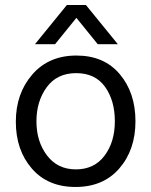

<svg xmlns="http://www.w3.org/2000/svg" viewBox="-20 -735 602 764"><path d="M199 -559H119L246 -715H322L449 -559H369L284 -664ZM283 -444Q207 -444 166 -388Q125 -332 125 -252Q125 -172 167 -116.5Q209 -61 282 -61Q355 -61 396 -115.5Q437 -170 437 -252.5Q437 -335 398 -389.5Q359 -444 283 -444ZM284 -514Q394 -514 456.5 -440Q519 -366 519 -252.5Q519 -139 455 -65Q391 9 280.5 9Q170 9 106.5 -64.5Q43 -138 43 -250.5Q43 -363 108.5 -438.5Q174 -514 284 -514Z"/></svg>

Font: Hind Colombo
Style: Regular
Weight: 400
Designer: Jyotish Sonowal, Aditi Pimprikar
Foundry: Indian Type Foundry
Version: Version 1.000;PS 1.0;hotconv 1.0.86;makeotf.lib2.5.63406; tt